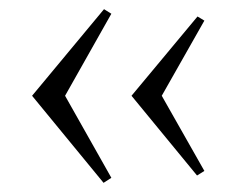

<svg xmlns="http://www.w3.org/2000/svg" viewBox="-20 -460 546 419"><path d="M410 -77 267 -251 411 -424 426 -415 333 -251 426 -87ZM206 -61 50 -251 207 -440 223 -430 122 -251 223 -72Z"/></svg>

Font: Panamera Light
Style: Regular
Weight: 300
Designer: Bastien Sozeau
Foundry: NBR — Bastien Sozeau
Version: Version 3.002; ttfautohint (v1.8.4.7-5d5b);gftools[0.9.33]